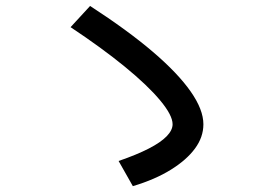

<svg xmlns="http://www.w3.org/2000/svg" viewBox="-20 -710 920 644"><path d="M377.8 -170Q438.9 -191.1 478.9 -211.7Q518.9 -232.2 538.9 -252.8Q558.9 -273.3 558.9 -293.3Q558.9 -323.3 517.2 -373.3Q475.6 -423.3 398.9 -486.1Q322.2 -548.9 216.7 -618.9L282.2 -690Q408.9 -607.8 492.8 -536.1Q576.7 -464.4 619.4 -403.3Q662.2 -342.2 662.2 -293.3Q662.2 -250 633.9 -211.7Q605.6 -173.3 552.8 -140.6Q500 -107.8 425.6 -85.6Z"/></svg>

Font: Paperlogy 5 Medium
Style: Regular
Weight: 500
Designer: redesigned by Lee Juim, glyphs from Gmarket Sans & Montserrat
Foundry: PT&
Version: Version 1.001